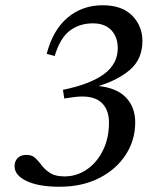

<svg xmlns="http://www.w3.org/2000/svg" viewBox="-20 -701 610 732"><path d="M226.5 -28.5Q272 -28.5 310.5 -54.5Q349 -80.5 372.2 -127Q395.5 -173.5 395.5 -234Q395.5 -286.5 363 -313Q330.5 -339.5 262.5 -331L225 -325.5L220 -358.5Q324.5 -380 376.8 -418.8Q429 -457.5 429 -517.5Q429 -559.5 404.5 -585.8Q380 -612 333.5 -612Q284 -612 246.8 -584.5Q209.5 -557 188.5 -487.5L158 -495.5Q181.5 -586.5 237.8 -633.8Q294 -681 371 -681Q445.5 -681 484.2 -641.2Q523 -601.5 523 -545Q523 -477 477.2 -436.5Q431.5 -396 355.5 -373Q425 -366 460.2 -329.2Q495.5 -292.5 495.5 -234Q495.5 -166.5 459.2 -110.8Q423 -55 358 -22Q293 11 206.5 11Q127.5 11 81.5 -10.8Q35.5 -32.5 35.5 -67.5Q35.5 -87 47.8 -98.8Q60 -110.5 81 -110.5Q102.5 -110.5 115.2 -98Q128 -85.5 140.2 -69.2Q152.5 -53 172 -40.8Q191.5 -28.5 226.5 -28.5Z"/></svg>

Font: Newsreader Text Medium
Style: Italic
Weight: 500
Italic angle: -17°
Designer: Hugues Gentile
Foundry: Production Type
Version: Version 1.001